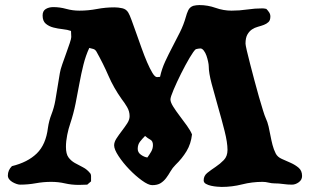

<svg xmlns="http://www.w3.org/2000/svg" viewBox="-20 -727 1224 757"><path d="M190 -699Q216 -699 241 -692Q266 -685 293 -685Q328 -685 362 -691.5Q396 -698 431 -698Q446 -698 462 -694.5Q478 -691 486 -677Q491 -669 499 -647Q507 -625 517 -597Q527 -569 538 -538Q549 -507 560 -481.5Q571 -456 581 -439.5Q591 -423 599 -423L611 -424Q618 -456 631.5 -485Q645 -514 660 -542.5Q675 -571 689.5 -600Q704 -629 713 -661Q716 -673 722 -686Q728 -699 742 -704Q754 -707 766 -707Q799 -707 830 -696Q861 -685 893 -685Q924 -685 954.5 -689.5Q985 -694 1015 -694Q1020 -694 1030 -692Q1036 -686 1041 -678.5Q1046 -671 1046 -662Q1046 -647 1038.5 -640Q1031 -633 1020.5 -629Q1010 -625 997 -621.5Q984 -618 973.5 -611Q963 -604 955.5 -591Q948 -578 948 -555Q948 -550 953 -528Q958 -506 966 -475.5Q974 -445 983 -410.5Q992 -376 1001 -345Q1010 -314 1017 -291.5Q1024 -269 1027 -263Q1035 -246 1039 -228Q1043 -210 1046.5 -191.5Q1050 -173 1054.5 -155.5Q1059 -138 1067 -122Q1074 -108 1091 -100.5Q1108 -93 1126 -85Q1144 -77 1157.5 -65.5Q1171 -54 1171 -33Q1171 -18 1158 -8.5Q1145 1 1131 1Q1114 1 1096.5 -1.5Q1079 -4 1062 -4Q1051 -4 1039 -7Q1027 -10 1015 -10Q974 -10 934.5 0Q895 10 854 10Q848 10 836 9Q824 8 812.5 5.5Q801 3 792 -2Q783 -7 783 -16Q783 -34 797.5 -45.5Q812 -57 830 -69Q848 -81 862.5 -96Q877 -111 877 -136Q877 -165 865.5 -210.5Q854 -256 840 -304.5Q826 -353 814.5 -396.5Q803 -440 803 -466Q803 -472 800.5 -484Q798 -496 794 -507.5Q790 -519 783.5 -527.5Q777 -536 770 -536Q765 -536 761 -535Q757 -534 752 -533Q744 -527 727.5 -499Q711 -471 694 -437Q677 -403 664.5 -373.5Q652 -344 652 -335Q652 -324 663 -306.5Q674 -289 688.5 -270Q703 -251 717 -231.5Q731 -212 737 -197Q733 -160 715.5 -131Q698 -102 672 -77Q660 -65 652 -51Q644 -37 635 -25Q626 -13 613.5 -5Q601 3 580 3Q565 3 539.5 -15.5Q514 -34 489.5 -59.5Q465 -85 447.5 -111.5Q430 -138 430 -154Q430 -167 439.5 -181.5Q449 -196 460.5 -211Q472 -226 481.5 -240.5Q491 -255 491 -269Q491 -288 481 -305Q471 -322 460 -336Q428 -381 407.5 -428.5Q387 -476 360 -524Q355 -532 347.5 -534Q340 -536 332 -538Q318 -508 309 -472Q300 -436 293 -397.5Q286 -359 278 -319Q270 -279 257 -240Q250 -220 245 -195Q240 -170 240 -148Q240 -120 250 -106.5Q260 -93 275 -84.5Q290 -76 307 -67.5Q324 -59 337 -42Q339 -37 339 -33Q339 -29 339 -24V-12L324 1L291 2Q262 2 236 -4Q210 -10 182 -10Q151 -10 121 -4.5Q91 1 59 1Q53 1 44.5 -2Q36 -5 28.5 -9.5Q21 -14 16 -20.5Q11 -27 11 -35Q11 -56 27 -72Q89 -87 125 -122Q161 -157 169 -223Q173 -251 183 -276.5Q193 -302 198 -330Q203 -357 207 -384.5Q211 -412 216 -439Q218 -452 225.5 -473.5Q233 -495 241 -517Q249 -539 255 -557Q261 -575 261 -581L260 -605Q246 -610 227 -612Q208 -614 190.5 -618.5Q173 -623 160.5 -633.5Q148 -644 148 -666Q148 -684 160.5 -691.5Q173 -699 190 -699ZM523 -140Q523 -126 535.5 -117Q548 -108 561 -106Q569 -117 576 -129Q583 -141 583 -155Q583 -171 572.5 -176.5Q562 -182 552 -191Q541 -180 532 -168.5Q523 -157 523 -140Z"/></svg>

Font: CAT Altenglisch
Style: Regular
Weight: 400
Designer: Peter Wiegel
Foundry: Peter Wiegel, CAT Fonts
Version: Version 1.000